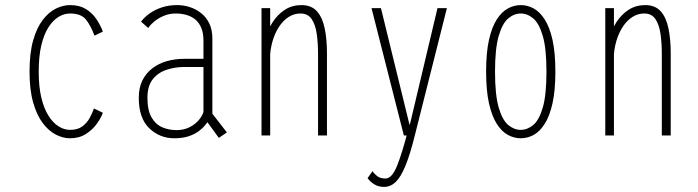

<svg xmlns="http://www.w3.org/2000/svg" viewBox="-20 -532 2740 754"><path d="M384 -89Q377.5 -70.5 361 -47Q344.5 -23.5 318 -6.2Q291.5 11 255 11Q227.5 11 199.5 -3.2Q171.5 -17.5 148 -48.5Q124.5 -79.5 110.2 -129.5Q96 -179.5 96 -251Q96 -323.5 110.2 -373.5Q124.5 -423.5 148 -454Q171.5 -484.5 199.5 -498.2Q227.5 -512 255 -512Q291.5 -512 316.5 -497Q341.5 -482 357.8 -458.2Q374 -434.5 384 -408L351 -392Q336 -432.5 317 -455.8Q298 -479 255 -479Q232 -479 210 -465.8Q188 -452.5 170.2 -424.8Q152.5 -397 142.2 -353.8Q132 -310.5 132 -251Q132 -192 142.2 -149Q152.5 -106 170.2 -77.8Q188 -49.5 210 -35.8Q232 -22 255 -22Q284.5 -22 302.8 -35.2Q321 -48.5 331.8 -68Q342.5 -87.5 349 -106Z M839.5 9.5 782.5 -68.5 800 -103.5 871 -12ZM782 -105 807 -74Q801.5 -61.5 790.8 -46.8Q780 -32 763 -18.8Q746 -5.5 721.8 2.8Q697.5 11 664.5 11Q607 11 566 -28.5Q525 -68 525 -148Q525 -188 539.5 -216.8Q554 -245.5 578.8 -264.2Q603.5 -283 635.8 -292Q668 -301 703 -301H787V-269H704Q668 -269 634.8 -258.2Q601.5 -247.5 580.2 -221.2Q559 -195 559 -148Q559 -99 575 -71.2Q591 -43.5 617 -32.2Q643 -21 673.5 -21Q702.5 -21 726 -33.2Q749.5 -45.5 764.2 -64.8Q779 -84 782 -105ZM676 -512Q701 -512 725.2 -504.2Q749.5 -496.5 769.8 -480.5Q790 -464.5 802 -439.8Q814 -415 814 -381V-71L779 -80V-373Q779 -402.5 770.2 -423Q761.5 -443.5 746.5 -455.8Q731.5 -468 711.8 -473.5Q692 -479 670 -479Q646 -479 625 -470.5Q604 -462 587.8 -449Q571.5 -436 562 -422L534 -447Q546.5 -464 567 -478.8Q587.5 -493.5 615 -502.8Q642.5 -512 676 -512Z M1007 0Q1007 -109 1007 -184Q1007 -259 1007 -308Q1007 -357 1007 -387.2Q1007 -417.5 1007 -436Q1007 -454.5 1007 -468.8Q1007 -483 1007 -500H1041V-402V0ZM1229 0V-321Q1229 -363.5 1223.8 -399.5Q1218.5 -435.5 1203.8 -457.2Q1189 -479 1160 -479Q1134.5 -479 1113 -465Q1091.5 -451 1075.5 -426.5Q1059.5 -402 1050.2 -370Q1041 -338 1040 -302H1010Q1010.5 -340 1020.8 -377.2Q1031 -414.5 1050.8 -445Q1070.5 -475.5 1099 -493.8Q1127.5 -512 1164 -512Q1203 -512 1224.8 -487.5Q1246.5 -463 1255.2 -420.2Q1264 -377.5 1264 -322V0Z M1476 -500 1598.5 0H1566L1439 -500ZM1698 -500H1735L1609 0Q1590.5 74.5 1572.2 119Q1554 163.5 1533.8 182.8Q1513.5 202 1488 202Q1466 202 1449.8 191.8Q1433.5 181.5 1423.5 167.5L1443 140Q1449 150 1461 159.5Q1473 169 1494 169Q1519 169 1539 119.8Q1559 70.5 1582 -19L1592 -53Z M2025 11Q1999 11 1974.5 -2.2Q1950 -15.5 1930.8 -45.8Q1911.5 -76 1900.2 -126.5Q1889 -177 1889 -251Q1889 -325 1900.2 -375.2Q1911.5 -425.5 1930.8 -455.5Q1950 -485.5 1974.5 -498.8Q1999 -512 2025 -512Q2051.5 -512 2075.8 -498.8Q2100 -485.5 2119.2 -455.5Q2138.5 -425.5 2149.8 -375.2Q2161 -325 2161 -251Q2161 -177 2149.8 -126.5Q2138.5 -76 2119.2 -45.8Q2100 -15.5 2075.8 -2.2Q2051.5 11 2025 11ZM2025 -22Q2051 -22 2074 -41Q2097 -60 2111.5 -109.5Q2126 -159 2126 -251Q2126 -341.5 2111.5 -391Q2097 -440.5 2074 -459.8Q2051 -479 2025 -479Q1999 -479 1976 -459.8Q1953 -440.5 1938.5 -391Q1924 -341.5 1924 -251Q1924 -159 1938.5 -109.5Q1953 -60 1976 -41Q1999 -22 2025 -22Z M2357 0Q2357 -109 2357 -184Q2357 -259 2357 -308Q2357 -357 2357 -387.2Q2357 -417.5 2357 -436Q2357 -454.5 2357 -468.8Q2357 -483 2357 -500H2391V-402V0ZM2579 0V-321Q2579 -363.5 2573.8 -399.5Q2568.5 -435.5 2553.8 -457.2Q2539 -479 2510 -479Q2484.5 -479 2463 -465Q2441.5 -451 2425.5 -426.5Q2409.5 -402 2400.2 -370Q2391 -338 2390 -302H2360Q2360.5 -340 2370.8 -377.2Q2381 -414.5 2400.8 -445Q2420.5 -475.5 2449 -493.8Q2477.5 -512 2514 -512Q2553 -512 2574.8 -487.5Q2596.5 -463 2605.2 -420.2Q2614 -377.5 2614 -322V0Z"/></svg>

Font: League Mono Thin Condensed
Style: Regular
Weight: 100
Width: 1
Designer: Tyler Finck
Foundry: The League of Moveable Type / Tyler Finck
Version: Version 2.300;RELEASE